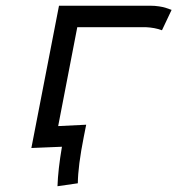

<svg xmlns="http://www.w3.org/2000/svg" viewBox="-20 -518 621 672"><path d="M186.5 -498H505.4Q522.5 -498 537.4 -495.6Q552.2 -493.2 558.8 -491Q565.4 -488.8 580.6 -483.4L546.9 -412.1Q522 -421.4 489.7 -422.9H250.5L183.6 -76.7L281.7 -81.5Q280.3 -75.7 279.1 -68.8Q277.8 -62 276.1 -53.5Q274.4 -44.9 273.4 -40Q252.9 63 252.4 123.5L181.2 133.8Q183.1 75.7 196.8 -4.4L89.8 0Z"/></svg>

Font: Fantasque Sans Mono
Style: Italic
Weight: 400
Italic angle: -11°
Monospace: yes
Designer: Jany Belluz
Version: Version 1.8.0 ; ttfautohint (v1.8.2)